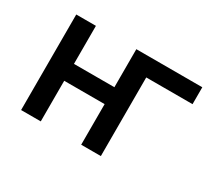

<svg xmlns="http://www.w3.org/2000/svg" viewBox="-104 -712 1007 905"><g transform="rotate(30 400.0 -260.0)"><path d="M83 0V-520H190V-313H410V-520H769V-428H517V0H410V-221H190V0Z"/></g></svg>

Font: Iosevka Aile Semibold
Style: Regular
Weight: 600
Designer: Belleve Invis
Foundry: Belleve Invis
Version: Version 31.1.0; ttfautohint (v1.8.4)